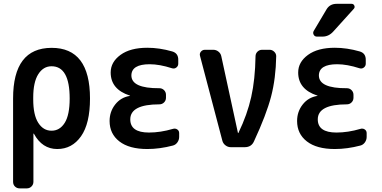

<svg xmlns="http://www.w3.org/2000/svg" viewBox="-20 -785 2040 1024"><path d="M157.2 -264.6V-254.9Q157.2 -171.9 184.1 -129.9Q210.9 -87.9 254.9 -87.9Q298.8 -87.9 325.2 -129.9Q351.6 -171.9 351.6 -259.8Q351.6 -431.6 254.9 -431.6Q210.9 -431.6 184.1 -389.2Q157.2 -346.7 157.2 -264.6ZM85 219.7Q70.3 219.7 60.1 210Q49.8 200.2 49.8 184.6V-259.8Q49.8 -529.3 254.9 -529.8Q460 -530.3 460 -259.8Q460 -126 412.1 -58.1Q364.3 9.8 285.2 9.8Q205.1 9.8 161.1 -71.3Q161.1 -72.3 159.2 -72.3H158.2V184.6Q158.2 199.2 147.9 209.5Q137.7 219.7 123 219.7Z M671.9 -273.4Q673.8 -273.4 673.8 -274.4Q673.8 -275.4 671.9 -275.4Q570.3 -308.6 570.3 -398.4Q570.3 -454.1 622.6 -492.2Q674.8 -530.3 765.6 -530.3Q830.1 -530.3 898.4 -510.7Q931.6 -501 930.7 -464.8V-445.3Q930.7 -432.6 920.4 -424.8Q910.2 -417 897.5 -420.9Q831.1 -442.4 778.3 -442.4Q681.6 -442.4 680.7 -382.8Q680.7 -313.5 830.1 -314.5Q844.7 -314.5 855 -304.2Q865.2 -293.9 865.2 -279.3V-263.7Q865.2 -249 855 -238.8Q844.7 -228.5 830.1 -228.5Q674.8 -228.5 674.8 -148.4Q674.8 -78.1 774.4 -78.1Q835.9 -78.1 902.3 -97.7Q915 -101.6 925.3 -94.7Q935.5 -87.9 935.5 -75.2V-54.7Q935.5 -39.1 926.3 -25.9Q917 -12.7 902.3 -8.8Q832 9.8 765.6 9.8Q668.9 9.8 616.7 -30.8Q564.5 -71.3 564.5 -139.6Q564.5 -189.5 594.2 -227.5Q624 -265.6 671.9 -273.4Z M1166 -34.2 1046.9 -486.3Q1043 -499 1051.3 -509.3Q1059.6 -519.5 1073.2 -519.5H1117.2Q1132.8 -519.5 1145 -509.8Q1157.2 -500 1160.2 -485.4L1249 -76.2Q1249 -75.2 1250 -75.2Q1252 -75.2 1252 -77.1Q1298.8 -173.8 1319.8 -267.6Q1340.8 -361.3 1342.8 -484.4Q1342.8 -499 1353 -509.3Q1363.3 -519.5 1377.9 -519.5H1418Q1431.6 -519.5 1442.4 -509.3Q1453.1 -499 1453.1 -485.4Q1451.2 -367.2 1425.8 -270Q1400.4 -172.9 1335 -32.2Q1321.3 0 1285.2 0H1210.9Q1195.3 0 1182.6 -9.8Q1169.9 -19.5 1166 -34.2Z M1671.9 -273.4Q1673.8 -273.4 1673.8 -274.4Q1673.8 -275.4 1671.9 -275.4Q1570.3 -308.6 1570.3 -398.4Q1570.3 -454.1 1622.6 -492.2Q1674.8 -530.3 1765.6 -530.3Q1830.1 -530.3 1898.4 -510.7Q1931.6 -501 1930.7 -464.8V-445.3Q1930.7 -432.6 1920.4 -424.8Q1910.2 -417 1897.5 -420.9Q1831.1 -442.4 1778.3 -442.4Q1681.6 -442.4 1680.7 -382.8Q1680.7 -313.5 1830.1 -314.5Q1844.7 -314.5 1855 -304.2Q1865.2 -293.9 1865.2 -279.3V-263.7Q1865.2 -249 1855 -238.8Q1844.7 -228.5 1830.1 -228.5Q1674.8 -228.5 1674.8 -148.4Q1674.8 -78.1 1774.4 -78.1Q1835.9 -78.1 1902.3 -97.7Q1915 -101.6 1925.3 -94.7Q1935.5 -87.9 1935.5 -75.2V-54.7Q1935.5 -39.1 1926.3 -25.9Q1917 -12.7 1902.3 -8.8Q1832 9.8 1765.6 9.8Q1668.9 9.8 1616.7 -30.8Q1564.5 -71.3 1564.5 -139.6Q1564.5 -189.5 1594.2 -227.5Q1624 -265.6 1671.9 -273.4ZM1775.4 -764.6H1855.5Q1865.2 -764.6 1869.6 -755.4Q1874 -746.1 1867.2 -738.3L1757.8 -617.2Q1733.4 -589.8 1700.2 -589.8H1669.9Q1658.2 -589.8 1652.8 -600.1Q1647.5 -610.4 1653.3 -620.1L1721.7 -735.4Q1739.3 -764.6 1775.4 -764.6Z"/></svg>

Font: Rounded-L Mgen+ 1m medium
Style: Regular
Weight: 500
Designer: [Source Han Sans]
Ryoko NISHIZUKA  (kana & ideographs); Paul D. Hunt (Latin, Greek & Cyrillic); Wenlong ZHANG  (bopomofo
Version: Version 1.059.20150602